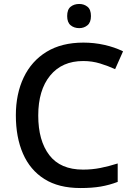

<svg xmlns="http://www.w3.org/2000/svg" viewBox="-20 -939 673 969"><path d="M400 -631Q293 -631 233 -557.5Q173 -484 173 -356Q173 -229 229 -156Q285 -83 399 -83Q445 -83 487.5 -91.5Q530 -100 574 -114V-21Q532 -5 488.5 2.5Q445 10 386 10Q276 10 204 -35.5Q132 -81 96 -163.5Q60 -246 60 -357Q60 -465 99.5 -548Q139 -631 215 -677.5Q291 -724 401 -724Q455 -724 506.5 -712.5Q558 -701 601 -680L561 -590Q526 -606 485.5 -618.5Q445 -631 400 -631ZM380 -919Q404 -919 421.5 -905Q439 -891 439 -858Q439 -826 421.5 -811.5Q404 -797 380 -797Q354 -797 336.5 -811.5Q319 -826 319 -858Q319 -891 336.5 -905Q354 -919 380 -919Z"/></svg>

Font: Noto Sans Sinhala UI Medium
Style: Regular
Weight: 500
Designer: Jelle Bosma - Monotype Design Team
Foundry: Monotype Imaging Inc.
Version: Version 2.006; ttfautohint (v1.8.4.7-5d5b)